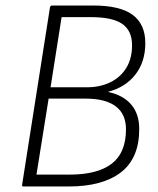

<svg xmlns="http://www.w3.org/2000/svg" viewBox="-20 -675 573 695"><path d="M65 0Q59 0 60 -6L161 -649Q163 -655 169 -655H318Q415 -655 460.5 -621Q506 -587 506 -519Q506 -451 470 -405Q434 -359 372 -343V-342Q427 -330 455.5 -296Q484 -262 484 -208Q484 -102 417.5 -51Q351 0 229 0ZM112 -43H233Q333 -43 384.5 -82.5Q436 -122 436 -207Q436 -262 399 -290Q362 -318 291 -318H156ZM163 -359H294Q342 -359 379 -377Q416 -395 437 -429Q458 -463 458 -511Q458 -564 422.5 -588.5Q387 -613 309 -613H203Z"/></svg>

Font: Sofia Sans Semi Condensed Light
Style: Italic
Weight: 300
Italic angle: -9°
Version: Version 4.100